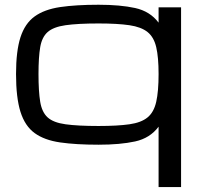

<svg xmlns="http://www.w3.org/2000/svg" viewBox="-20 -593 840 801"><path d="M641.6 -284.2Q641.6 -354 631.8 -396Q622.1 -438 595.7 -459.2Q569.3 -480.5 520 -487.8Q470.7 -495.1 391.1 -495.1Q304.2 -495.1 253.4 -487.8Q202.6 -480.5 178.7 -459.2Q154.8 -438 147.7 -396Q140.6 -354 140.6 -284.2Q140.6 -211.9 147.7 -168.5Q154.8 -125 178.7 -103.3Q202.6 -81.5 253.4 -74.5Q304.2 -67.4 391.1 -67.4Q470.7 -67.4 520 -74.5Q569.3 -81.5 595.7 -103.3Q622.1 -125 631.8 -168.5Q641.6 -211.9 641.6 -284.2ZM46.9 -284.2Q46.9 -379.9 65.4 -437.5Q84 -495.1 124.5 -524.4Q165 -553.7 231 -563.5Q296.9 -573.2 391.1 -573.2Q481.4 -573.2 543.7 -559.6Q606 -545.9 641.6 -498.5V-562.5H735.4V187.5H641.6V-64.5Q606 -16.6 543.7 -2.9Q481.4 10.7 391.1 10.7Q296.9 10.7 231 1.2Q165 -8.3 124.5 -37.8Q84 -67.4 65.4 -126.5Q46.9 -185.5 46.9 -284.2Z"/></svg>

Font: Michroma
Style: Regular
Weight: 400
Designer: Vernon Adams
Foundry: Vernon Adams
Version: Version 1.100; ttfautohint (v1.8.4.7-5d5b);gftools[0.9.29]